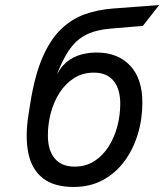

<svg xmlns="http://www.w3.org/2000/svg" viewBox="-20 -732 654 764"><path d="M273.5 12Q194 12 149.8 -23.5Q105.5 -59 92.5 -124Q79.5 -189 93.5 -277L101.5 -327Q119 -434.5 149.8 -504.8Q180.5 -575 222.8 -615.8Q265 -656.5 317 -675Q369 -693.5 428.5 -698L613.5 -712L548.5 -629L418.5 -618Q366 -613.5 329.8 -597.2Q293.5 -581 267.2 -549Q241 -517 218.5 -465Q214 -454.5 211.5 -448.5Q209 -442.5 207.5 -437Q211.5 -444.5 217.2 -453.5Q223 -462.5 229.5 -470Q254.5 -498 289.2 -510.5Q324 -523 364.5 -523Q448.5 -523 497.5 -471.2Q546.5 -419.5 546.5 -324Q546.5 -257.5 528 -197Q509.5 -136.5 474.2 -89.2Q439 -42 388.2 -15Q337.5 12 273.5 12ZM276.5 -69Q321 -69 354.8 -90.5Q388.5 -112 411.8 -148.2Q435 -184.5 446.8 -229Q458.5 -273.5 458.5 -319Q458.5 -377.5 432 -410.2Q405.5 -443 353.5 -443Q309 -443 274.8 -421.2Q240.5 -399.5 217.2 -363.2Q194 -327 182.2 -282.8Q170.5 -238.5 170.5 -193Q170.5 -134 197.8 -101.5Q225 -69 276.5 -69Z"/></svg>

Font: Overpass
Style: Italic
Weight: 400
Italic angle: -10°
Designer: Delve Withrington, Dave Bailey, Thomas Jockin
Foundry: Delve Fonts LLC
Version: Version 4.000